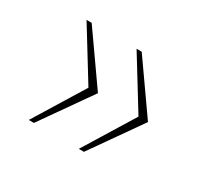

<svg xmlns="http://www.w3.org/2000/svg" viewBox="-91 -576 693 648"><g transform="rotate(30 256.0 -252.0)"><path d="M100 -57 237 -252 100 -447H80L200 -252L80 -57ZM295 -57 432 -252 295 -447H275L395 -252L275 -57Z"/></g></svg>

Font: Perun Thin
Style: Regular
Weight: 100
Foundry: Copyright (c) Stefan Peev, Context Ltd, 2016
Version: Version 1.089